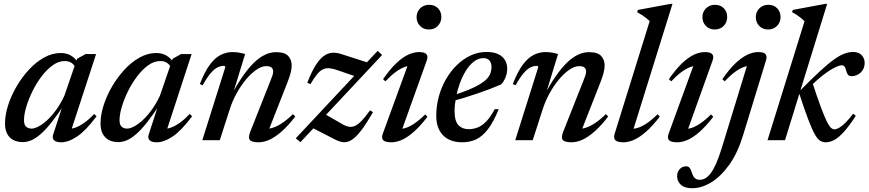

<svg xmlns="http://www.w3.org/2000/svg" viewBox="-20 -742 4596 1016"><path d="M261.5 -30.5 317 -201H328Q287 -138 254.5 -96.8Q222 -55.5 195 -32.2Q168 -9 145.2 0.5Q122.5 10 100.5 10Q72.5 10 51.2 -0.8Q30 -11.5 18.2 -33.5Q6.5 -55.5 6.5 -89Q6.5 -133 22.5 -183.8Q38.5 -234.5 67 -283.5Q95.5 -332.5 132.8 -373Q170 -413.5 213.2 -437.5Q256.5 -461.5 301.5 -461.5Q332 -461.5 355 -448.2Q378 -435 396 -406.5L380 -382.5Q373 -399.5 358.5 -409.2Q344 -419 322.5 -419Q290 -419 259 -396.8Q228 -374.5 200.2 -338Q172.5 -301.5 151.8 -259.2Q131 -217 119 -176.5Q107 -136 107 -106Q107 -82 118 -71.8Q129 -61.5 147.5 -61.5Q162.5 -61.5 184 -72.8Q205.5 -84 229.8 -106.2Q254 -128.5 277.5 -161Q301 -193.5 320.5 -235L388 -431L433 -456H488.5L352.5 -39.5L340.5 -61Q357.5 -59 379.2 -66.8Q401 -74.5 426.2 -92.5Q451.5 -110.5 478.5 -139L491 -126.5Q434.5 -51 388.5 -20Q342.5 11 303.5 11Q277 11 266 0Q255 -11 261.5 -30.5Z M767 -30.5 822.5 -201H833.5Q792.5 -138 760 -96.8Q727.5 -55.5 700.5 -32.2Q673.5 -9 650.8 0.5Q628 10 606 10Q578 10 556.8 -0.8Q535.5 -11.5 523.8 -33.5Q512 -55.5 512 -89Q512 -133 528 -183.8Q544 -234.5 572.5 -283.5Q601 -332.5 638.2 -373Q675.5 -413.5 718.8 -437.5Q762 -461.5 807 -461.5Q837.5 -461.5 860.5 -448.2Q883.5 -435 901.5 -406.5L885.5 -382.5Q878.5 -399.5 864 -409.2Q849.5 -419 828 -419Q795.5 -419 764.5 -396.8Q733.5 -374.5 705.8 -338Q678 -301.5 657.2 -259.2Q636.5 -217 624.5 -176.5Q612.5 -136 612.5 -106Q612.5 -82 623.5 -71.8Q634.5 -61.5 653 -61.5Q668 -61.5 689.5 -72.8Q711 -84 735.2 -106.2Q759.5 -128.5 783 -161Q806.5 -193.5 826 -235L893.5 -431L938.5 -456H994L858 -39.5L846 -61Q863 -59 884.8 -66.8Q906.5 -74.5 931.8 -92.5Q957 -110.5 984 -139L996.5 -126.5Q940 -51 894 -20Q848 11 809 11Q782.5 11 771.5 0Q760.5 -11 767 -30.5Z M1052.5 -291 1037.5 -297Q1062.5 -362 1090 -399Q1117.5 -436 1147.5 -451.2Q1177.5 -466.5 1210.5 -466.5Q1223 -466.5 1233.8 -465.2Q1244.5 -464 1255 -461.8Q1265.5 -459.5 1277 -456L1212 -244L1207.5 -245.5Q1238.5 -301.5 1267.8 -343Q1297 -384.5 1325.5 -411.8Q1354 -439 1382.8 -452.5Q1411.5 -466 1440.5 -466Q1486.5 -466 1505 -446Q1523.5 -426 1523.5 -395.5Q1523.5 -378.5 1518.2 -357.5Q1513 -336.5 1500.5 -304.5L1396 -38.5L1386 -60.5Q1404 -59.5 1426 -66.8Q1448 -74 1474.2 -91.5Q1500.5 -109 1530 -138L1542.5 -125.5Q1504 -75.5 1469.5 -45.5Q1435 -15.5 1405.2 -2.2Q1375.5 11 1348.5 11Q1312.5 11 1302.2 -1.2Q1292 -13.5 1304 -44L1409.5 -310.5Q1418 -331 1421.8 -343Q1425.5 -355 1425.5 -363.5Q1425.5 -377 1417 -384.5Q1408.5 -392 1388.5 -392Q1364.5 -392 1336.8 -373Q1309 -354 1281.8 -321.5Q1254.5 -289 1231.8 -247.5Q1209 -206 1195 -161.5L1143 0H1050.5L1172 -385.5Q1172 -389 1170.2 -391.2Q1168.5 -393.5 1164 -393.5Q1148 -393.5 1131 -385.2Q1114 -377 1095 -355Q1076 -333 1052.5 -291Z M1545 -10 1978.5 -473 2002 -451 1570 10ZM1623 -297 1606 -304Q1628 -360.5 1649.2 -394.8Q1670.5 -429 1692.2 -445Q1714 -461 1737.8 -462.8Q1761.5 -464.5 1789 -455L1941.5 -406L1878.5 -332L1769 -369.5Q1742.5 -379 1723.5 -380.8Q1704.5 -382.5 1688.8 -375Q1673 -367.5 1657.5 -348.5Q1642 -329.5 1623 -297ZM1753.5 -3.5 1626 -69 1693.5 -141.5 1781.5 -91Q1804.5 -76 1823 -72Q1841.5 -68 1858.8 -76Q1876 -84 1895 -104.2Q1914 -124.5 1938.5 -158.5L1953.5 -148.5Q1918.5 -87 1891.2 -51.5Q1864 -16 1841.2 -1.8Q1818.5 12.5 1797.5 10.5Q1776.5 8.5 1753.5 -3.5Z M2006 -35.5 2143 -411 2160 -393Q2141.5 -395 2120 -387Q2098.5 -379 2073.5 -360.8Q2048.5 -342.5 2019.5 -311.5L2007 -323Q2044.5 -377 2077.8 -408.2Q2111 -439.5 2140.8 -453Q2170.5 -466.5 2198 -466.5Q2226.5 -466.5 2236.5 -455Q2246.5 -443.5 2238 -421L2101 -38.5L2084.5 -61Q2102 -58 2123.5 -64Q2145 -70 2171.8 -87.8Q2198.5 -105.5 2230 -136.5L2242 -124Q2204 -75 2170.5 -45.2Q2137 -15.5 2107.5 -2.2Q2078 11 2051 11Q2018.5 11 2007.8 -0.2Q1997 -11.5 2006 -35.5ZM2184.5 -651Q2184.5 -669.5 2193 -684.2Q2201.5 -699 2216.5 -707.8Q2231.5 -716.5 2251 -716.5Q2280.5 -716.5 2298 -698Q2315.5 -679.5 2315.5 -652.5Q2315.5 -634 2307.2 -619Q2299 -604 2284.2 -595Q2269.5 -586 2249.5 -586Q2220.5 -586 2202.5 -605Q2184.5 -624 2184.5 -651Z M2539 -434.5Q2511 -434.5 2487.2 -416Q2463.5 -397.5 2444.8 -367Q2426 -336.5 2412.8 -299.5Q2399.5 -262.5 2392.5 -224.5Q2385.5 -186.5 2385.5 -153.5Q2385.5 -102 2405.5 -80.2Q2425.5 -58.5 2460.5 -58.5Q2485.5 -58.5 2508.5 -67.8Q2531.5 -77 2553.8 -100Q2576 -123 2598 -164.5L2619 -164Q2591 -95.5 2561.5 -57.5Q2532 -19.5 2499 -4.2Q2466 11 2425.5 11Q2382.5 11 2351.8 -5.5Q2321 -22 2304.8 -53.2Q2288.5 -84.5 2288.5 -129Q2288.5 -181.5 2302 -231Q2315.5 -280.5 2340.2 -323.2Q2365 -366 2398.2 -398.2Q2431.5 -430.5 2471.2 -448.8Q2511 -467 2555 -467Q2594 -467 2618 -454.8Q2642 -442.5 2653 -422.5Q2664 -402.5 2664 -378.5Q2664 -356 2655.5 -333.8Q2647 -311.5 2632 -295.5Q2607 -284.5 2576 -272.5Q2545 -260.5 2510.8 -248.8Q2476.5 -237 2440.8 -226Q2405 -215 2369.5 -205.5L2371.5 -236Q2422.5 -251.5 2458.8 -266.5Q2495 -281.5 2519 -296Q2543 -310.5 2556.5 -325Q2570 -339.5 2575.5 -355Q2581 -370.5 2581 -387Q2581 -401.5 2576.2 -412Q2571.5 -422.5 2562 -428.5Q2552.5 -434.5 2539 -434.5Z M2708.5 -291 2693.5 -297Q2718.5 -362 2746 -399Q2773.5 -436 2803.5 -451.2Q2833.5 -466.5 2866.5 -466.5Q2879 -466.5 2889.8 -465.2Q2900.5 -464 2911 -461.8Q2921.5 -459.5 2933 -456L2868 -244L2863.5 -245.5Q2894.5 -301.5 2923.8 -343Q2953 -384.5 2981.5 -411.8Q3010 -439 3038.8 -452.5Q3067.5 -466 3096.5 -466Q3142.5 -466 3161 -446Q3179.5 -426 3179.5 -395.5Q3179.5 -378.5 3174.2 -357.5Q3169 -336.5 3156.5 -304.5L3052 -38.5L3042 -60.5Q3060 -59.5 3082 -66.8Q3104 -74 3130.2 -91.5Q3156.5 -109 3186 -138L3198.5 -125.5Q3160 -75.5 3125.5 -45.5Q3091 -15.5 3061.2 -2.2Q3031.5 11 3004.5 11Q2968.5 11 2958.2 -1.2Q2948 -13.5 2960 -44L3065.5 -310.5Q3074 -331 3077.8 -343Q3081.5 -355 3081.5 -363.5Q3081.5 -377 3073 -384.5Q3064.5 -392 3044.5 -392Q3020.5 -392 2992.8 -373Q2965 -354 2937.8 -321.5Q2910.5 -289 2887.8 -247.5Q2865 -206 2851 -161.5L2799 0H2706.5L2828 -385.5Q2828 -389 2826.2 -391.2Q2824.5 -393.5 2820 -393.5Q2804 -393.5 2787 -385.2Q2770 -377 2751 -355Q2732 -333 2708.5 -291Z M3418 -630.5Q3409 -638.5 3399.2 -646.5Q3389.5 -654.5 3378 -662Q3366.5 -669.5 3352 -677L3355.5 -689.5L3528.5 -721.5H3538.5L3326.5 -41L3312.5 -61Q3329.5 -58.5 3351.5 -64.5Q3373.5 -70.5 3400.8 -88.2Q3428 -106 3459.5 -137.5L3471.5 -125Q3433 -75 3399 -45.2Q3365 -15.5 3335.2 -2.2Q3305.5 11 3279.5 11Q3248 11 3236.5 0.2Q3225 -10.5 3233 -35.5Z M3518.5 -35.5 3655.5 -411 3672.5 -393Q3654 -395 3632.5 -387Q3611 -379 3586 -360.8Q3561 -342.5 3532 -311.5L3519.5 -323Q3557 -377 3590.2 -408.2Q3623.5 -439.5 3653.2 -453Q3683 -466.5 3710.5 -466.5Q3739 -466.5 3749 -455Q3759 -443.5 3750.5 -421L3613.5 -38.5L3597 -61Q3614.5 -58 3636 -64Q3657.5 -70 3684.2 -87.8Q3711 -105.5 3742.5 -136.5L3754.5 -124Q3716.5 -75 3683 -45.2Q3649.5 -15.5 3620 -2.2Q3590.5 11 3563.5 11Q3531 11 3520.2 -0.2Q3509.5 -11.5 3518.5 -35.5ZM3697 -651Q3697 -669.5 3705.5 -684.2Q3714 -699 3729 -707.8Q3744 -716.5 3763.5 -716.5Q3793 -716.5 3810.5 -698Q3828 -679.5 3828 -652.5Q3828 -634 3819.8 -619Q3811.5 -604 3796.8 -595Q3782 -586 3762 -586Q3733 -586 3715 -605Q3697 -624 3697 -651Z M3979.5 -651Q3979.5 -669.5 3988 -684.2Q3996.5 -699 4011.5 -707.8Q4026.5 -716.5 4046 -716.5Q4075 -716.5 4092.8 -698Q4110.5 -679.5 4110.5 -652.5Q4110.5 -634 4102.2 -619Q4094 -604 4079.2 -595Q4064.5 -586 4044.5 -586Q4015.5 -586 3997.5 -605Q3979.5 -624 3979.5 -651ZM3911.5 -24.5Q3883.5 67.5 3839.2 129.5Q3795 191.5 3743.8 222.8Q3692.5 254 3643 254Q3603 254 3583 235.8Q3563 217.5 3563 190.5Q3563 168.5 3576.5 153.2Q3590 138 3611 138Q3622.5 138 3629.2 146.2Q3636 154.5 3642 174Q3648 193.5 3658.2 201.5Q3668.5 209.5 3682 209.5Q3697 209.5 3711.5 201.8Q3726 194 3740.5 175.2Q3755 156.5 3769.8 122.8Q3784.5 89 3800.5 37.5L3938 -411L3955 -393Q3936.5 -395 3915 -387Q3893.5 -379 3868.5 -360.8Q3843.5 -342.5 3815 -311.5L3802.5 -323Q3838 -374.5 3870.5 -405.8Q3903 -437 3933.5 -451.8Q3964 -466.5 3993 -466.5Q4012.5 -466.5 4022.5 -461.5Q4032.5 -456.5 4035.2 -446.2Q4038 -436 4033 -421Z M4357 -721.5 4134 0H4041.5L4237.5 -630Q4228.5 -638.5 4218.8 -646.5Q4209 -654.5 4197.5 -662.2Q4186 -670 4171.5 -677.5L4175 -689.5L4347 -721.5ZM4208 -251 4212 -260.5Q4274 -324 4317.8 -364.2Q4361.5 -404.5 4393 -427Q4424.5 -449.5 4448.5 -458.2Q4472.5 -467 4494.5 -467Q4524 -467 4539.8 -450Q4555.5 -433 4555.5 -409.5Q4555.5 -388.5 4545.8 -372.5Q4536 -356.5 4520.2 -347.8Q4504.5 -339 4486 -339Q4473.5 -339 4467.5 -346.2Q4461.5 -353.5 4457.5 -369Q4453.5 -385 4448.2 -390.8Q4443 -396.5 4435 -396.5Q4422.5 -396.5 4402.2 -387Q4382 -377.5 4357.2 -360.5Q4332.5 -343.5 4305.8 -320Q4279 -296.5 4254 -268.5L4278.5 -306Q4305.5 -224 4324 -174.5Q4342.5 -125 4355 -99.8Q4367.5 -74.5 4377 -66Q4386.5 -57.5 4395.5 -57.5Q4406 -57.5 4420.5 -65.8Q4435 -74 4453.8 -92.5Q4472.5 -111 4494.5 -140.5L4508.5 -129Q4474.5 -76.5 4447 -45.8Q4419.5 -15 4395.8 -2Q4372 11 4348.5 11Q4332.5 11 4319 2.2Q4305.5 -6.5 4290.8 -33Q4276 -59.5 4256.2 -111.5Q4236.5 -163.5 4208 -251Z"/></svg>

Font: Newsreader 36pt Medium
Style: Italic
Weight: 500
Italic angle: -17°
Designer: Hugues Gentile
Foundry: Production Type
Version: Version 1.003